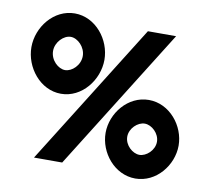

<svg xmlns="http://www.w3.org/2000/svg" viewBox="-70 -669 822 751"><g transform="rotate(10 341.5 -293.5)"><path d="M24 -432C24 -352 86 -272 169 -272C252 -272 314 -352 314 -432C314 -512 252 -591 169 -591C86 -591 24 -512 24 -432ZM109 -8H221L574 -572H462ZM110 -432C110 -467 141 -498 169 -498C197 -498 228 -467 228 -432C228 -395 196 -366 169 -366C142 -366 110 -395 110 -432ZM368 -152C368 -74 430 4 513 4C596 4 658 -74 658 -152C658 -230 596 -308 513 -308C430 -308 368 -230 368 -152ZM454 -152C454 -185 485 -214 513 -214C541 -214 572 -185 572 -152C572 -118 540 -90 513 -90C486 -90 454 -118 454 -152Z"/></g></svg>

Font: Charger Eco
Style: Regular
Weight: 1000
Designer: Jasper
Foundry: Cannot Into Space Fonts
Version: Version 1.1